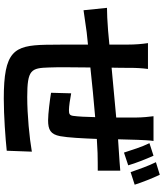

<svg xmlns="http://www.w3.org/2000/svg" viewBox="57 -896 885 1040"><g transform="rotate(90 500.0 -376.5)"><path d="M876 -628C865 -667 842 -725 824 -765L756 -743C776 -703 793 -648 807 -605ZM610 -765C613 -746 617 -700 617 -674V-563C527 -555 431 -546 347 -538C348 -577 348 -610 348 -633C348 -675 350 -703 354 -735H214C219 -701 222 -667 222 -626V-526L147 -519C97 -515 51 -513 23 -513L36 -386C62 -390 124 -399 155 -403L222 -410C222 -318 222 -222 223 -180C227 -8 258 46 515 46C609 46 730 37 797 30L802 -106C728 -93 603 -81 506 -81C357 -81 349 -102 346 -200C344 -242 345 -333 346 -423C431 -432 528 -442 615 -449C614 -401 612 -357 608 -329C605 -310 597 -307 577 -307C557 -307 517 -313 486 -319L483 -210C518 -204 597 -194 632 -194C683 -194 708 -207 718 -259C726 -301 730 -382 733 -458C762 -460 788 -461 809 -462C836 -462 888 -464 905 -463V-585C876 -582 837 -580 810 -578C787 -577 762 -575 735 -573C736 -606 737 -641 738 -680C739 -706 741 -750 744 -765ZM859 -778C879 -738 898 -684 913 -641L981 -663C969 -701 946 -760 927 -799Z"/></g></svg>

Font: Noto Sans CJK KR Bold
Style: Regular
Weight: 700
Designer: Ryoko NISHIZUKA (kana & ideographs); Paul D. Hunt (Latin, Greek & Cyrillic); Wenlong ZHANG (bopomofo); Sandoll Communica
Foundry: Adobe Systems Incorporated
Version: Version 1.004;PS 1.004;hotconv 1.0.82;makeotf.lib2.5.63406